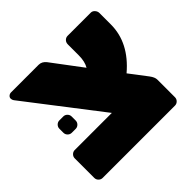

<svg xmlns="http://www.w3.org/2000/svg" viewBox="-144 -723 875 875"><g transform="rotate(-45 293.5 -285.5)"><path d="M149 -298V-272Q149 -261 141 -253Q133 -245 122 -245H97Q86 -245 78 -253Q70 -261 70 -272V-298Q70 -309 78 -317Q86 -325 97 -325H122Q133 -325 141 -317Q149 -309 149 -298ZM369 -472V-542Q369 -555 377 -563Q385 -571 396 -571H545Q556 -571 564 -562Q572 -553 572 -542V-468Q572 -351 465 -260L529 -176Q544 -156 544 -141V-27Q544 -16 536 -8Q528 0 517 0H51Q40 0 32 -8Q24 -16 24 -27V-153Q24 -164 32 -172Q40 -180 51 -180H290L15 -537Q10 -544 10 -552Q10 -560 16.5 -565.5Q23 -571 32 -571H209Q230 -571 245 -552L354 -407Q369 -432 369 -472Z"/></g></svg>

Font: Rubik One
Style: Regular
Weight: 400
Designer: Hubert and Fischer with Elvire Volk Leonovitch
Foundry: Hubert and Fischer with Elvire Volk Leonovitch
Version: Version 1.001